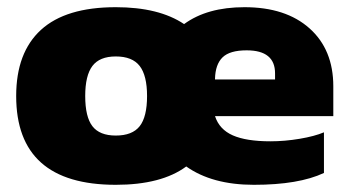

<svg xmlns="http://www.w3.org/2000/svg" viewBox="-20 -504 972 534"><path d="M907 -181H578Q590 -144 627.5 -127.5Q665 -111 732 -111Q772 -111 813.5 -118Q855 -125 881 -136V-23Q811 10 686 10Q570 10 498 -41Q429 10 302 10Q25 10 25 -237Q25 -358 94 -421Q163 -484 302 -484Q422 -484 492 -437Q556 -484 660 -484Q775 -484 841 -425Q907 -366 907 -264ZM745 -300Q745 -364 666 -364Q619 -364 599 -344.5Q579 -325 578 -285V-283H745ZM389 -237Q389 -294 368.5 -320.5Q348 -347 302 -347Q257 -347 237 -320.5Q217 -294 217 -237Q217 -179 237 -153Q257 -127 302 -127Q348 -127 368.5 -153Q389 -179 389 -237Z"/></svg>

Font: Kanit Bold
Style: Regular
Weight: 700
Designer: Katatrad Team
Foundry: CadsonDemak
Version: Version 1.000